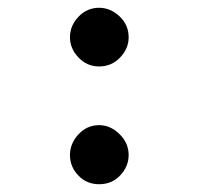

<svg xmlns="http://www.w3.org/2000/svg" viewBox="-20 -462 540 494"><path d="M235 -291Q204 -291 182 -314Q160 -337 160 -366Q160 -396 182 -419Q204 -442 235 -442Q264 -442 287.5 -420Q311 -398 311 -366Q311 -337 289 -314Q267 -291 235 -291ZM235 12Q203 12 181.5 -10.5Q160 -33 160 -63Q160 -93 182 -116.5Q204 -140 235 -140Q264 -140 287.5 -117Q311 -94 311 -63Q311 -34 289.5 -11Q268 12 235 12Z"/></svg>

Font: Ligconsolata
Style: Bold
Weight: 700
Monospace: yes
Designer: Raph Levien, Cyreal, Brenton Simpson
Foundry: Raph Levien, Cyreal, Google
Version: Version 3.001; ttfautohint (v1.8.2.53-6de2)